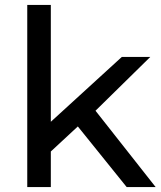

<svg xmlns="http://www.w3.org/2000/svg" viewBox="-20 -762 656 782"><path d="M496 0 297 -247 187 -145V0H91V-742H187V-266L476 -530H592L369 -311L614 0Z"/></svg>

Font: Montserrat Z Med
Style: Regular
Weight: 500
Designer: Julieta Ulanovsky
Foundry: Julieta Ulanovsky
Version: Version 8.000